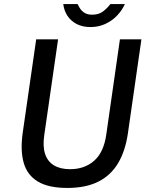

<svg xmlns="http://www.w3.org/2000/svg" viewBox="-20 -917 726 947"><path d="M312 10Q218.5 10 166 -22Q113.5 -54 96.5 -115.5Q79.5 -177 92.5 -265.5L158.5 -723H266.5L198.5 -252Q190 -195 202.5 -157.5Q215 -120 246.5 -101.2Q278 -82.5 325.5 -82.5Q397 -82.5 444.2 -124Q491.5 -165.5 504 -252L571.5 -723H677.5L610.5 -257Q598 -172.5 562.8 -112.8Q527.5 -53 465.8 -21.5Q404 10 312 10ZM426 -783.5Q387.5 -783.5 358.8 -798.2Q330 -813 313 -838.5Q296 -864 292 -897H363Q367.5 -886 375.8 -873.8Q384 -861.5 398.2 -853Q412.5 -844.5 435 -844.5Q467.5 -844.5 489 -861.2Q510.5 -878 524.5 -897H596Q582 -866 557.5 -840.2Q533 -814.5 499.5 -799Q466 -783.5 426 -783.5Z"/></svg>

Font: Public Sans Thin Medium
Style: Italic
Weight: 500
Italic angle: -8°
Version: Version 2.001